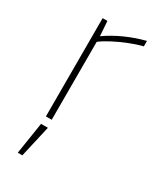

<svg xmlns="http://www.w3.org/2000/svg" viewBox="-174 -548 676 802"><g transform="rotate(30 164.0 -147.0)"><path d="M80 0V-474H103L108 -403Q146 -430 194 -451.5Q242 -473 288 -484V-458Q259 -451 225 -437.5Q191 -424 160 -408Q129 -392 108 -376V0ZM54 190 78 37H111L76 190Z"/></g></svg>

Font: Kanit Thin
Style: Regular
Weight: 250
Designer: Katatrad Team
Foundry: CadsonDemak
Version: Version 2.000; ttfautohint (v1.8.3)